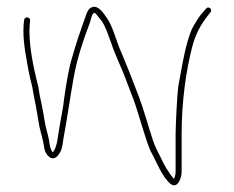

<svg xmlns="http://www.w3.org/2000/svg" viewBox="-20 -519 701 574"><path d="M52 -459C50.8 -448.5 50 -440.9 50 -427.5C50 -385.6 58.5 -346 65.5 -307C70.6 -278.4 75.2 -269.7 79 -245C81.7 -226.4 87.4 -204 90 -186L95 -157C98.3 -132.5 104.4 -117.9 109 -95L113 -73C117.1 -55.4 135.6 -33.7 153 -54C164.8 -68.4 166.2 -78.9 169 -101C180.4 -161.7 188.5 -220.8 200 -286C211.3 -348 228.9 -398.3 249 -452C251.2 -459.7 254.7 -478.6 262 -481C264 -480.3 266.3 -478.3 269 -475L285 -455C289 -449 293.7 -439.7 299 -427L313 -389C318.3 -371.4 327.4 -351.4 335 -333C350.9 -299.3 363.5 -260.2 378 -225C387.1 -200.8 396.9 -165.5 405.5 -139C413.4 -114.8 422.8 -80.7 433 -62C449.8 -31.8 463.6 7.8 489 30C509.8 48.2 523 13.6 523 -5V-119C523 -213.1 535.6 -305.4 554.5 -378.5C564.6 -417.5 580 -445 601 -472L609 -482C617 -491.3 602.7 -502.4 596 -493L588 -484C582 -477.3 577 -471 573 -465L563 -449C555.2 -436.5 551 -427.1 545.5 -410.5C530.8 -366.5 522.6 -311.3 513 -261C509.7 -237 505 -145.7 505 -119V-5C505 1.7 503.3 8.7 500 16C484.3 -2.3 471.6 -24 461 -47L449 -71C445.7 -77 441.7 -86.7 437 -100C423.4 -140.9 409.8 -192 394.5 -232C376.8 -278.3 358 -326.7 339 -371C326.2 -400.9 316.6 -441.8 299 -466C290.9 -477.5 274.6 -503.4 257 -498C244.5 -494.6 240.7 -483.7 236.5 -472C222.3 -432.2 206.5 -387.3 195 -345C185.6 -315.6 176.8 -261 172 -226C168.3 -191.7 162.7 -170 158 -140C152.4 -111.8 152.3 -82.7 139 -65C138.3 -64.3 138 -63.7 138 -63C131.1 -71.3 128.2 -84.7 127 -98C122.9 -120.6 116.5 -135.3 113 -160L108 -189L102 -219C96.7 -238.8 96.6 -256 91 -274C80.1 -317.5 68 -375.7 68 -427C68 -440.2 68.9 -446.8 70 -457C71.3 -469 53.3 -471 52 -459Z"/></svg>

Font: HoneyBee
Style: BLn
Weight: 100
Foundry: Cannot Into Space Fonts
Version: Version 0.89